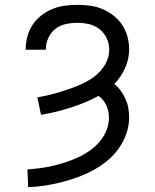

<svg xmlns="http://www.w3.org/2000/svg" viewBox="-20 -548 640 791"><path d="M96 223 93 150Q120 148 147 144.5Q174 141 200.5 134.5Q227 128 253 119.5Q279 111 303.5 99.5Q328 88 350.5 72Q373 56 390.5 35.5Q408 15 418.5 -11Q429 -37 429 -64Q429 -90 418 -114Q407 -138 386 -153Q359 -138 329.5 -126Q300 -114 270.5 -104.5Q241 -95 210.5 -87.5Q180 -80 149 -75L134 -147Q158 -151 181 -156.5Q204 -162 227 -169Q250 -176 272.5 -184Q295 -192 317 -202Q339 -212 359 -225.5Q379 -239 395 -257Q411 -275 420.5 -297.5Q430 -320 430 -344Q430 -368 419.5 -390.5Q409 -413 390 -428Q371 -443 347 -448.5Q323 -454 299 -454Q275 -454 251.5 -449Q228 -444 209 -429.5Q190 -415 179.5 -392.5Q169 -370 169 -346V-343H86V-348Q86 -374 93.5 -400Q101 -426 115.5 -447.5Q130 -469 151 -485Q172 -501 196 -511Q220 -521 246.5 -524.5Q273 -528 299 -528Q325 -528 351.5 -524.5Q378 -521 402.5 -510.5Q427 -500 448 -483.5Q469 -467 483.5 -445Q498 -423 505 -397Q512 -371 512 -345Q512 -305 495.5 -268Q479 -231 451 -202Q466 -190 477.5 -174Q489 -158 497 -140.5Q505 -123 508.5 -103.5Q512 -84 512 -65Q512 -30 500.5 3Q489 36 468.5 64.5Q448 93 421 115Q394 137 363.5 153.5Q333 170 300 182Q267 194 233.5 202.5Q200 211 165.5 216.5Q131 222 96 223Z"/></svg>

Font: Iosevka Aile
Style: Regular
Weight: 400
Designer: Belleve Invis
Foundry: Belleve Invis
Version: Version 28.0.1; ttfautohint (v1.8.4)